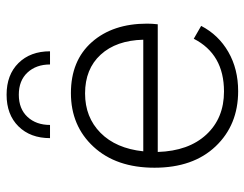

<svg xmlns="http://www.w3.org/2000/svg" viewBox="-102 -648 760 597"><g transform="rotate(-90 278.5 -350.0)"><path d="M188 -575H147Q147 -636 183.5 -673Q220 -710 282 -710Q344 -710 380.5 -673Q417 -636 417 -575H376Q376 -618 351 -645Q326 -672 282 -672Q238 -672 213 -645Q188 -618 188 -575ZM503 -273Q503 -258 501 -240H104Q107 -144 158 -89Q209 -34 292 -34Q408 -34 456 -128L496 -105Q468 -51 415 -20.5Q362 10 293 10Q188 10 121.5 -60Q55 -130 55 -250Q55 -369 120 -439.5Q185 -510 287 -510Q388 -510 445.5 -445Q503 -380 503 -273ZM286 -466Q212 -466 163.5 -418Q115 -370 106 -285H453Q451 -369 406.5 -417.5Q362 -466 286 -466Z"/></g></svg>

Font: Elaine Sans Light
Style: Regular
Weight: 300
Designer: Wei Huang
Foundry: Wei Huang
Version: Version 2.001;December 24, 2019;FontCreator 12.0.0.2547 64-b